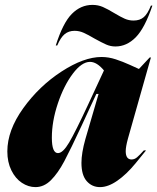

<svg xmlns="http://www.w3.org/2000/svg" viewBox="-20 -753 643 785"><path d="M341 -327 405 -465Q376 -500 348 -500Q314 -500 277.5 -451.5Q241 -403 216.5 -330Q192 -257 192 -190Q192 -127 217 -127Q237 -127 262.5 -170Q288 -213 341 -327ZM395 -520Q424 -520 453 -510.5Q482 -501 510.5 -488Q539 -475 548 -471L592 -518H597L503 -186Q494 -153 494 -135Q494 -101 518 -101Q530 -101 540.5 -110Q551 -119 568 -138H577Q571 -130 534 -85Q497 -40 459.5 -14Q422 12 389 12Q356 12 334.5 -12.5Q313 -37 313 -87Q313 -127 329 -184L383 -369H374L352 -322Q318 -248 315 -242Q269 -143 243 -94Q217 -45 188.5 -16.5Q160 12 125 12Q96 12 69.5 -5.5Q43 -23 26.5 -56.5Q10 -90 10 -134Q10 -220 75 -310.5Q140 -401 231.5 -460.5Q323 -520 395 -520ZM285 -627Q304 -627 322 -619Q340 -611 367 -595Q396 -579 414 -571Q432 -563 452 -563Q498 -563 535 -600.5Q572 -638 603 -730H597Q584 -697 568 -683Q552 -669 526 -669Q507 -669 490 -676.5Q473 -684 448 -699Q420 -716 400.5 -724.5Q381 -733 358 -733Q310 -733 273.5 -696Q237 -659 208 -567H214Q228 -600 244.5 -613.5Q261 -627 285 -627Z"/></svg>

Font: Nyght Serif Dark Italic
Style: Regular
Weight: 800
Italic angle: -16°
Designer: Maksym Kobuzan
Version: Version 0.400